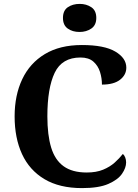

<svg xmlns="http://www.w3.org/2000/svg" viewBox="-20 -955 708 985"><path d="M401 10Q285 10 208 -36Q131 -82 93 -164.5Q55 -247 55 -358Q55 -466 94 -548.5Q133 -631 210 -677.5Q287 -724 400 -724Q515 -724 571.5 -690.5Q628 -657 628 -608Q628 -571 596 -546Q564 -521 503 -521Q503 -554 493 -586Q483 -618 459 -639Q435 -660 393 -660Q298 -660 260.5 -581.5Q223 -503 223 -358Q223 -262 242.5 -198Q262 -134 306.5 -102Q351 -70 425 -70Q474 -70 509 -84.5Q544 -99 568.5 -121Q593 -143 610 -165Q618 -159 622.5 -147Q627 -135 627 -122Q627 -94 606 -63.5Q585 -33 536 -11.5Q487 10 401 10ZM388 -791Q352 -791 327.5 -808.5Q303 -826 303 -863Q303 -901 328 -918Q353 -935 389 -935Q423 -935 448.5 -918Q474 -901 474 -863Q474 -826 448.5 -808.5Q423 -791 388 -791Z"/></svg>

Font: Noto Naskh Arabic
Style: Bold
Weight: 700
Designer: Monotype Design Team, David Williams, Mohamad Dakak and Nizar Qandah
Foundry: Monotype Imaging Inc.
Version: Version 2.016